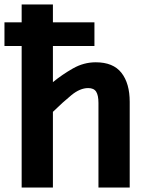

<svg xmlns="http://www.w3.org/2000/svg" viewBox="-34 -840 663 860"><path d="M63 0V-634H-14V-740H63V-820H203V-740H389V-634H203V-472Q244.5 -506 292.8 -533.5Q341 -561 395 -561Q473 -561 510 -513.8Q547 -466.5 547 -384V0H407V-379Q407 -413 396.8 -429.2Q386.5 -445.5 361 -445.5Q324.5 -445.5 285.8 -413.8Q247 -382 203 -339V0Z"/></svg>

Font: Junction
Style: Bold
Weight: 700
Designer: Caroline Hadilaksono
Foundry: Caroline Hadilaksono, Tyler Finck, The League of Moveable Type
Version: Version 2.000; ttfautohint (v1.8.3)